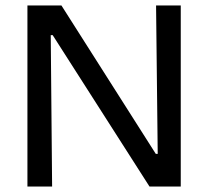

<svg xmlns="http://www.w3.org/2000/svg" viewBox="-20 -680 759 700"><path d="M80 0V-660H204L548 -119H555L549 -660H639V0H525L172 -552H165L170 0Z"/></svg>

Font: Bricolage Grotesque 28pt
Style: Regular
Weight: 400
Version: Version 1.001;gftools[0.9.33.dev8+g029e19f]